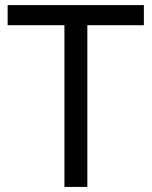

<svg xmlns="http://www.w3.org/2000/svg" viewBox="-20 -734 596 754"><path d="M323 0H233V-635H10V-714H545V-635H323Z"/></svg>

Font: lbangla05
Style: Book
Weight: 400
Designer: Jelle Bosma - Monotype Design Team
Foundry: Monotype Imaging Inc.
Version: Version 2.003